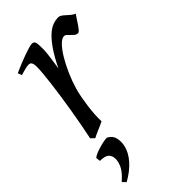

<svg xmlns="http://www.w3.org/2000/svg" viewBox="-223 -515 820 820"><g transform="rotate(-45 187.5 -104.5)"><path d="M375 -415Q369.1 -407.2 362.1 -396Q355 -384.8 347.9 -374.3Q340.8 -363.8 334.5 -356.4Q328.1 -349.1 323.2 -349.1Q314 -349.1 307.4 -354.5Q300.8 -359.9 295.2 -366Q289.6 -372.1 283.9 -377.4Q278.3 -382.8 271 -382.8Q258.3 -382.8 241.5 -365.5Q224.6 -348.1 207.8 -320.1Q190.9 -292 175.5 -257.1Q160.2 -222.2 149.9 -187Q144.5 -168.5 140.4 -146.2Q136.2 -124 133.1 -100.6Q129.9 -77.1 128.4 -54.4Q127 -31.7 127.9 -12.2Q121.6 -8.8 112.1 -4.6Q102.5 -0.5 92.5 3.9Q82.5 8.3 73.2 12.5Q64 16.6 58.1 20L42 4.9Q49.3 -29.8 56.2 -66.9Q63 -104 69.1 -140.9Q75.2 -177.7 80.3 -212.9Q85.4 -248 89.1 -278.3Q92.8 -308.6 95 -332.5Q97.2 -356.4 97.2 -371.1Q97.2 -382.3 95.5 -388.9Q93.8 -395.5 91.1 -398.7Q88.4 -401.9 84.7 -402.8Q81.1 -403.8 77.1 -403.8Q72.3 -403.8 64 -402.1Q55.7 -400.4 47.4 -397.9Q37.6 -395.5 26.9 -392.1L20 -410.2Q40.5 -419.4 61.3 -428Q82 -436.5 100.1 -442.9Q118.2 -449.2 131.6 -453.1Q145 -457 150.9 -457Q157.7 -457 161.6 -454.6Q165.5 -452.1 167.2 -446Q168.9 -439.9 169.4 -429Q169.9 -418 169.9 -400.9Q169.9 -395.5 168.5 -382.8Q167 -370.1 165 -355.2Q163.1 -340.3 160.9 -325.7Q158.7 -311 157.2 -301.8Q180.7 -350.1 201.7 -380.4Q222.7 -410.6 241.5 -427.7Q260.3 -444.8 277.3 -450.9Q294.4 -457 310.1 -457Q318.8 -457 325.9 -452.1Q333 -447.3 340.3 -440.4Q347.7 -433.6 356 -426.5Q364.3 -419.4 375 -415ZM122.6 131.3Q115.2 164.1 88.6 194.1Q62 224.1 20 247.6L5.4 232.4Q26.4 213.9 38.6 197Q50.8 180.2 55.7 158.2Q60.5 132.8 49.1 117.7Q37.6 102.5 3.4 102.5L1 83Q5.4 78.1 18.1 72.5Q30.8 66.9 45.9 62.5Q61 58.1 75 55.4Q88.9 52.7 95.2 53.7Q117.2 65.4 122.3 86.2Q127.4 106.9 122.6 131.3Z"/></g></svg>

Font: Gentium Plus
Style: Italic
Weight: 400
Italic angle: -8°
Designer: J. Victor Gaultney, Annie Olsen, Iska Routamaa
Foundry: SIL International
Version: Version 1.510